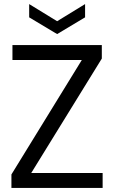

<svg xmlns="http://www.w3.org/2000/svg" viewBox="-20 -921 558 941"><path d="M36 0V-66L381 -627H41V-700H479V-634L133 -73H483V0ZM260 -754 123 -836V-901L260 -817L397 -901V-836Z"/></svg>

Font: DM Sans 28pt
Style: Regular
Weight: 400
Version: Version 4.004;gftools[0.9.30]